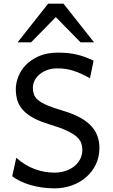

<svg xmlns="http://www.w3.org/2000/svg" viewBox="-20 -1011 614 1043"><path d="M468.8 -585.9Q442.4 -600.6 420.2 -610.6Q397.9 -620.6 377 -627.2Q356 -633.8 335 -636.7Q314 -639.6 290.5 -639.6Q261.2 -639.6 237.1 -630.9Q212.9 -622.1 195.3 -607.4Q177.7 -592.8 168.2 -573.7Q158.7 -554.7 158.7 -534.7Q158.7 -514.6 164.3 -498.3Q169.9 -481.9 187 -467.5Q204.1 -453.1 235.8 -439.2Q267.6 -425.3 319.8 -410.2Q368.2 -396 405.5 -377.2Q442.9 -358.4 468.3 -334Q493.7 -309.6 506.8 -278.3Q520 -247.1 520 -207.5Q520 -158.2 500.7 -117.9Q481.4 -77.6 448 -48.6Q414.6 -19.5 370.1 -3.7Q325.7 12.2 275.9 12.2Q240.7 12.2 207.3 7.3Q173.8 2.4 144.3 -6.3Q114.7 -15.1 89.8 -27.1Q64.9 -39.1 46.4 -53.7L68.4 -153.8Q117.2 -111.3 169.2 -92.3Q221.2 -73.2 275.9 -73.2Q305.2 -73.2 332.5 -81.5Q359.9 -89.8 380.9 -105.7Q401.9 -121.6 414.6 -144.8Q427.2 -168 427.2 -197.8Q427.2 -216.8 421.1 -234.1Q415 -251.5 396.5 -268.1Q377.9 -284.7 343.3 -301Q308.6 -317.4 251.5 -334.5Q194.3 -351.6 158.2 -372.1Q122.1 -392.6 101.6 -416.7Q81.1 -440.9 73.5 -468.5Q65.9 -496.1 65.9 -527.3Q65.9 -558.6 78.9 -593.3Q91.8 -627.9 119.6 -657.2Q147.5 -686.5 190.9 -705.8Q234.4 -725.1 295.4 -725.1Q323.7 -725.1 348.4 -722.7Q373 -720.2 396.2 -714.8Q419.4 -709.5 441.9 -701.2Q464.4 -692.9 488.3 -681.2ZM75.7 -781.2 241.7 -991.2H324.7L490.7 -781.2H417.5L283.2 -918L148.9 -781.2Z"/></svg>

Font: Andika APac
Style: Regular
Weight: 400
Designer: Victor Gaultney, Annie Olsen, Julie Remington, Don Collingsworth, Eric Hays, Becca Hirsbrunner
Foundry: SIL International
Version: Version 5.000